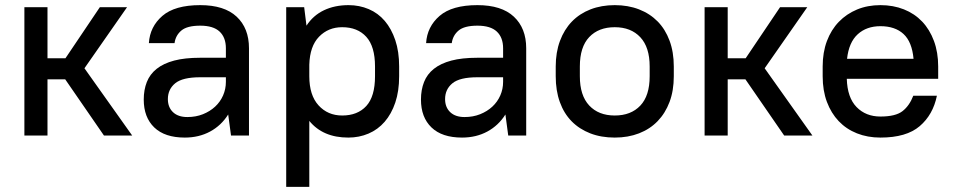

<svg xmlns="http://www.w3.org/2000/svg" viewBox="-20 -528 3720 748"><path d="M234 -219H165V0H75V-500H165V-301H235L369 -500H475L309 -262L495 0H385Z M700 8Q622 8 581 -31.5Q540 -71 540 -140Q540 -178 552 -208.5Q564 -239 590.5 -260Q617 -281 658.5 -292Q700 -303 760 -303H860V-340Q860 -382 835.5 -405Q811 -428 760 -428Q709 -428 686.5 -409Q664 -390 660 -360H560Q564 -424 612.5 -466Q661 -508 760 -508Q854 -508 902 -463Q950 -418 950 -340V0H880L869 -82Q842 -39 798.5 -15.5Q755 8 700 8ZM710 -72Q743 -72 770.5 -83Q798 -94 818 -112.5Q838 -131 849 -156Q860 -181 860 -209V-227H760Q691 -227 662.5 -203.5Q634 -180 634 -142Q634 -110 654 -91Q674 -72 710 -72Z M1337 8Q1238 8 1185 -57V200H1095V-500H1165L1174 -428Q1200 -468 1242 -488Q1284 -508 1338 -508Q1380 -508 1416.5 -492.5Q1453 -477 1479 -446.5Q1505 -416 1520 -371.5Q1535 -327 1535 -269V-231Q1535 -173 1520 -128.5Q1505 -84 1478.5 -53.5Q1452 -23 1415.5 -7.5Q1379 8 1337 8ZM1313 -78Q1373 -78 1407 -115Q1441 -152 1441 -231V-269Q1441 -347 1407 -384.5Q1373 -422 1313 -422Q1259 -422 1223 -385Q1187 -348 1185 -276V-231Q1185 -157 1221 -117.5Q1257 -78 1313 -78Z M1780 8Q1702 8 1661 -31.5Q1620 -71 1620 -140Q1620 -178 1632 -208.5Q1644 -239 1670.5 -260Q1697 -281 1738.5 -292Q1780 -303 1840 -303H1940V-340Q1940 -382 1915.5 -405Q1891 -428 1840 -428Q1789 -428 1766.5 -409Q1744 -390 1740 -360H1640Q1644 -424 1692.5 -466Q1741 -508 1840 -508Q1934 -508 1982 -463Q2030 -418 2030 -340V0H1960L1949 -82Q1922 -39 1878.5 -15.5Q1835 8 1780 8ZM1790 -72Q1823 -72 1850.5 -83Q1878 -94 1898 -112.5Q1918 -131 1929 -156Q1940 -181 1940 -209V-227H1840Q1771 -227 1742.5 -203.5Q1714 -180 1714 -142Q1714 -110 1734 -91Q1754 -72 1790 -72Z M2375 8Q2322 8 2279.5 -8.5Q2237 -25 2207 -55.5Q2177 -86 2161 -130.5Q2145 -175 2145 -231V-269Q2145 -324 2161.5 -368.5Q2178 -413 2208 -444Q2238 -475 2280.5 -491.5Q2323 -508 2375 -508Q2427 -508 2469.5 -491.5Q2512 -475 2542 -444.5Q2572 -414 2588.5 -369.5Q2605 -325 2605 -269V-231Q2605 -175 2588.5 -131Q2572 -87 2542 -56Q2512 -25 2469.5 -8.5Q2427 8 2375 8ZM2375 -78Q2438 -78 2474.5 -116.5Q2511 -155 2511 -231V-269Q2511 -344 2474.5 -383Q2438 -422 2375 -422Q2312 -422 2275.5 -383.5Q2239 -345 2239 -269V-231Q2239 -156 2275.5 -117Q2312 -78 2375 -78Z M2884 -219H2815V0H2725V-500H2815V-301H2885L3019 -500H3125L2959 -262L3145 0H3035Z M3410 8Q3360 8 3318.5 -8.5Q3277 -25 3247.5 -56Q3218 -87 3201.5 -131Q3185 -175 3185 -231V-269Q3185 -324 3201.5 -368Q3218 -412 3248 -443Q3278 -474 3319 -491Q3360 -508 3410 -508Q3460 -508 3501.5 -491.5Q3543 -475 3572.5 -444Q3602 -413 3618.5 -368.5Q3635 -324 3635 -269V-221H3279Q3281 -148 3317 -111Q3353 -74 3410 -74Q3469 -74 3496 -95Q3523 -116 3538 -155H3630Q3615 -81 3563 -36.5Q3511 8 3410 8ZM3410 -426Q3356 -426 3321.5 -394.5Q3287 -363 3280 -299H3539Q3533 -365 3500 -395.5Q3467 -426 3410 -426Z"/></svg>

Font: Retni Sans Medium
Style: Regular
Weight: 500
Designer: Vitaly Kuzmin
Foundry: ParaType Ltd.
Version: Version 1.00;March 2, 2019;FontCreator 11.5.0.2425 64-bit; t